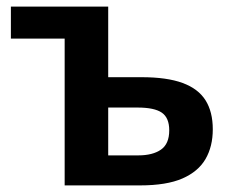

<svg xmlns="http://www.w3.org/2000/svg" viewBox="-20 -562 703 582"><path d="M308 -542V-328H409Q486 -328 533.5 -310.5Q581 -293 603 -258Q625 -223 625 -170Q625 -118 603 -80Q581 -42 533 -21Q485 0 404 0H176V-445H13V-542ZM397 -236H308V-91H399Q443 -91 468 -108.5Q493 -126 493 -167Q493 -205 470.5 -220.5Q448 -236 397 -236Z"/></svg>

Font: Noto Sans Display SemiBold
Style: Regular
Weight: 600
Designer: Monotype Design Team
Foundry: Monotype Imaging Inc.
Version: Version 2.003